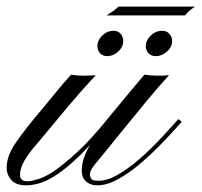

<svg xmlns="http://www.w3.org/2000/svg" viewBox="-49 -556 606 577"><path d="M30.8 1Q-1 1 -14.6 -14.6Q-28.3 -30.3 -28.8 -48.3Q-30.8 -84.5 -1.7 -127Q27.3 -169.4 81.5 -232.9Q100.6 -255.4 121.3 -281.2Q142.1 -307.1 164.6 -331.5Q181.2 -328.6 203.6 -328.6Q210.4 -328.6 222.7 -329.1Q234.9 -329.6 238.8 -330.1Q197.3 -285.6 155.8 -236.3Q114.3 -187 81.5 -147Q70.8 -133.8 53.7 -114Q36.6 -94.2 23.7 -72Q10.7 -49.8 11.2 -28.8Q11.2 -22 16.1 -16.6Q21 -11.2 34.7 -11.2Q44.4 -11.2 65.2 -17.6Q85.9 -23.9 109.4 -39.1Q142.1 -61 183.6 -99.4Q225.1 -137.7 273.9 -198.2Q284.7 -211.4 291.5 -219.7Q298.3 -228 304.2 -234.9Q321.3 -255.9 341.3 -279.8Q361.3 -303.7 384.8 -331.5Q400.4 -330.1 406.7 -329.3Q413.1 -328.6 423.8 -328.6Q446.8 -328.6 459 -330.1Q430.2 -298.8 393.3 -254.4Q356.4 -210 320.3 -165.3Q284.2 -120.6 256.8 -86.9Q233.4 -59.6 227.3 -49.6Q221.2 -39.6 221.2 -30.3Q221.7 -24.4 225.3 -18.6Q229 -12.7 246.6 -12.7Q272.5 -12.7 303 -29.8Q333.5 -46.9 363.5 -72.5Q393.6 -98.1 419.7 -125Q445.8 -151.9 463.9 -172.4Q481.9 -192.9 487.3 -198.2L497.1 -189.9Q491.2 -183.6 472.4 -162.6Q453.6 -141.6 426.3 -114Q398.9 -86.4 367.4 -60.1Q335.9 -33.7 303.7 -16.4Q271.5 1 243.2 1Q223.6 1 210.4 -10Q197.3 -21 196.8 -40.5Q196.3 -58.1 201.9 -77.1Q207.5 -96.2 221.2 -120.1Q160.2 -54.2 111.8 -24.9Q86.9 -9.8 66.4 -4.4Q45.9 1 30.8 1ZM418.9 -387.2Q405.8 -387.2 397.5 -395.8Q389.2 -404.3 389.2 -417.5Q389.2 -434.6 403.8 -449Q418.5 -463.4 438.5 -463.4Q452.1 -463.4 460.2 -454.3Q468.3 -445.3 468.3 -432.6Q468.3 -414.6 452.6 -400.9Q437 -387.2 418.9 -387.2ZM272.9 -387.2Q260.3 -387.2 252 -395.8Q243.7 -404.3 243.7 -417.5Q243.7 -434.6 258.1 -449Q272.5 -463.4 292 -463.4Q306.2 -463.4 313.7 -454.3Q321.3 -445.3 321.3 -432.6Q321.3 -414.6 306.2 -400.9Q291 -387.2 272.9 -387.2ZM271.5 -509.8Q282.2 -516.6 291.5 -523.2Q300.8 -529.8 307.1 -536.1H537.1Q517.1 -523.4 507.3 -509.8Z"/></svg>

Font: Pinyon Script
Style: Regular
Weight: 400
Designer: Nicole Fally, Eben Sorkin
Foundry: Sorkin Type Co.
Version: Version 1.008; ttfautohint (v1.8.4.7-5d5b)